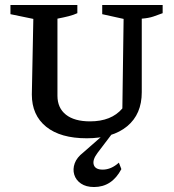

<svg xmlns="http://www.w3.org/2000/svg" viewBox="-20 -547 698 772"><path d="M329 9Q223 9 165.5 -37.5Q108 -84 108 -167L114 -471L22 -490V-527H291V-494Q276 -487 256.5 -482Q237 -477 211 -472V-162Q211 -113 245 -86Q279 -59 342 -59Q428 -59 472 -111L477 -471L391 -490V-527H634V-494Q616 -487 596.5 -480.5Q577 -474 550 -472V-176Q550 -88 491.5 -39.5Q433 9 329 9ZM358 205Q326 205 305.5 191Q285 177 278.5 155Q272 133 280.5 109.5Q289 86 315 66L412 -19H438L372 68Q351 96 357 115.5Q363 135 393 135Q427 135 458 107L468 133Q430 205 358 205Z"/></svg>

Font: Piazzolla SC Medium
Style: Regular
Weight: 500
Designer: Juan Pablo del Peral
Foundry: Huerta Tipografica
Version: Version 1.330